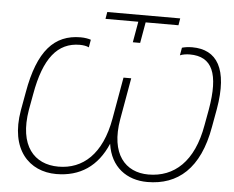

<svg xmlns="http://www.w3.org/2000/svg" viewBox="-57 -918 1206 991"><g transform="rotate(5 546.0 -422.0)"><path d="M269 6C392 6 482 -54 533 -174C550 -54 635 6 741 6C899 6 1011 -88 1049 -306L1066 -400C1103 -612 1040 -707 912 -707C892 -707 872 -704 859 -700L852 -660C865 -666 886 -669 903 -669C1019 -669 1058 -583 1025 -394L1010 -312C977 -121 877 -33 743 -33C624 -33 542 -122 574 -305L612 -520H572L534 -305C501 -117 403 -33 277 -33C152 -33 68 -123 100 -312L115 -394C148 -583 218 -669 333 -669C350 -669 369 -666 380 -660L387 -700C376 -704 356 -708 334 -708C198 -708 114 -619 76 -400L59 -306C23 -99 130 6 269 6ZM604 -706H642L661 -814H831L837 -850H459L453 -814H623Z"/></g></svg>

Font: Fixel Display 20240404 ExLight
Style: Italic
Weight: 200
Italic angle: -10°
Designer: AlfaBravo + MacPaw
Foundry: Kyrylo Tkachov, Marchela Mozhyna, Serhii Makarenko, Maria Weinstein, Zakhar Kryvoshyya
Version: Version 1.211;Glyphs 3.2 (3225)